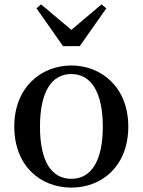

<svg xmlns="http://www.w3.org/2000/svg" viewBox="-20 -839 650 874"><path d="M343 -629 464 -801 442 -819 305 -703 167 -819 146 -801 267 -629ZM305 -25C214 -25 162 -105 162 -262C162 -420 214 -502 305 -502C394 -502 448 -420 448 -262C448 -105 394 -25 305 -25ZM305 -541C169 -541 45 -443 45 -263C45 -83 165 15 305 15C443 15 564 -82 564 -263C564 -444 439 -541 305 -541Z"/></svg>

Font: Source Han Serif CN SemiBold
Style: Regular
Weight: 600
Designer: Ryoko NISHIZUKA 西塚涼子 (kana & ideographs); Frank Grießhammer (Latin, Greek & Cyrillic); Wenlong ZHANG 张文龙 (bopomofo); San
Foundry: Adobe Systems Incorporated
Version: Version 1.000;PS 1;hotconv 16.6.53;makeotf.lib2.5.65590